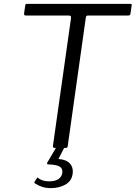

<svg xmlns="http://www.w3.org/2000/svg" viewBox="-20 -762 698 989"><path d="M110 -734Q111 -739 112.5 -740.5Q114 -742 119 -742H651Q657 -742 658 -739.5Q659 -737 658 -733L652 -691Q651 -687 648.5 -684.5Q646 -682 640 -682H435Q428 -682 425.5 -680Q423 -678 422 -671L329 -11Q328 -4 326 -2Q324 0 318 0H263Q256 0 254 -3Q252 -6 253 -13L346 -670Q347 -682 335 -682H113Q103 -682 104 -692ZM354 134Q349 171 316.5 189Q284 207 242 207Q218 207 198.5 201Q179 195 163 184Q160 184 158.5 181.5Q157 179 157 176L172 153Q173 151 174.5 152.5Q176 154 178 156Q187 163 200 167.5Q213 172 233 172Q264 172 281 160.5Q298 149 301 128Q304 106 287 96Q270 86 230 85Q225 85 223.5 82.5Q222 80 222 78L271 -5H313L282 55Q281 56 281 56.5Q281 57 282 57Q314 60 330 71.5Q346 83 351.5 99.5Q357 116 354 134Z"/></svg>

Font: Libre Franklin Light
Style: Italic
Weight: 300
Italic angle: -8°
Designer: Pablo Impallari, Rodrigo Fuenzalida, Nhung Nguyen
Foundry: Impallari Type
Version: Version 3.000